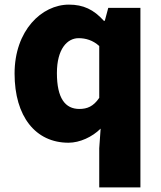

<svg xmlns="http://www.w3.org/2000/svg" viewBox="-20 -603 698 830"><path d="M409 207H587V-569H448L433 -513H429C385 -562 340 -583 278 -583C160 -583 43 -471 43 -285C43 -99 134 14 276 14C325 14 379 -11 415 -47L409 38ZM323 -132C262 -132 226 -178 226 -287C226 -392 271 -438 320 -438C350 -438 382 -429 409 -404V-180C384 -143 357 -132 323 -132Z"/></svg>

Font: Noto Sans JP Black
Style: Regular
Weight: 900
Designer: Ryoko NISHIZUKA  (kana, bopomofo & ideographs); Paul D. Hunt (Latin, Greek & Cyrillic); Sandoll Communications , Soo-you
Foundry: Adobe
Version: Version 2.002;hotconv 1.0.116;makeotfexe 2.5.65601